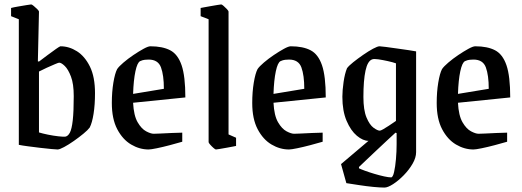

<svg xmlns="http://www.w3.org/2000/svg" viewBox="-20 -666 2359 867"><path d="M253 -457Q292 -457 327.5 -434.5Q363 -412 386 -365.5Q409 -319 409 -245Q409 -193 402.5 -152Q396 -111 385 -90Q377 -79 357 -62.5Q337 -46 313.5 -29.5Q290 -13 269.5 -2Q249 9 240 9Q235 9 212.5 7Q190 5 161 1.5Q132 -2 105.5 -5.5Q79 -9 65 -12V-579L30 -593V-630Q41 -633 61.5 -636.5Q82 -640 100 -643Q118 -646 121 -646Q124 -646 132.5 -639Q141 -632 148.5 -624.5Q156 -617 156 -613L151 -389L156 -388Q173 -401 194.5 -417Q216 -433 233 -445Q250 -457 253 -457ZM247 -383Q244 -383 227.5 -376Q211 -369 191 -360Q171 -351 156 -343V-68Q172 -63 196.5 -58Q221 -53 243.5 -50.5Q266 -48 275 -49Q287 -51 295.5 -67Q304 -83 308.5 -122.5Q313 -162 313 -232Q313 -287 300.5 -320Q288 -353 272.5 -368Q257 -383 247 -383Z M803 -26Q779 -19 747 -10.5Q715 -2 688 3.5Q661 9 651 9Q610 9 572 -13.5Q534 -36 509.5 -82.5Q485 -129 485 -201Q485 -251 492 -293Q499 -335 509 -354Q517 -366 537.5 -383.5Q558 -401 582.5 -417.5Q607 -434 628 -445.5Q649 -457 659 -457Q714 -457 748.5 -439Q783 -421 800 -371.5Q817 -322 817 -226L581 -202Q584 -144 601.5 -114Q619 -84 640 -73Q661 -62 674 -62Q680 -62 703.5 -63Q727 -64 755.5 -65.5Q784 -67 803 -67ZM613 -390Q600 -384 591.5 -344Q583 -304 581 -242L720 -265Q720 -326 707 -361.5Q694 -397 651 -397Q643 -397 633.5 -396Q624 -395 613 -390Z M955 9Q952 9 944 2Q936 -5 929 -13Q922 -21 922 -24V-579L886 -593V-630Q886 -630 899 -632.5Q912 -635 929.5 -638Q947 -641 961.5 -643.5Q976 -646 979 -646Q982 -646 990 -639Q998 -632 1005 -624.5Q1012 -617 1012 -613V-59L1046 -44V-7Q1046 -7 1033.5 -4.5Q1021 -2 1004 1Q987 4 972.5 6.5Q958 9 955 9Z M1437 -26Q1413 -19 1381 -10.5Q1349 -2 1322 3.5Q1295 9 1285 9Q1244 9 1206 -13.5Q1168 -36 1143.5 -82.5Q1119 -129 1119 -201Q1119 -251 1126 -293Q1133 -335 1143 -354Q1151 -366 1171.5 -383.5Q1192 -401 1216.5 -417.5Q1241 -434 1262 -445.5Q1283 -457 1293 -457Q1348 -457 1382.5 -439Q1417 -421 1434 -371.5Q1451 -322 1451 -226L1215 -202Q1218 -144 1235.5 -114Q1253 -84 1274 -73Q1295 -62 1308 -62Q1314 -62 1337.5 -63Q1361 -64 1389.5 -65.5Q1418 -67 1437 -67ZM1247 -390Q1234 -384 1225.5 -344Q1217 -304 1215 -242L1354 -265Q1354 -326 1341 -361.5Q1328 -397 1285 -397Q1277 -397 1267.5 -396Q1258 -395 1247 -390Z M1716 181Q1696 181 1665.5 178Q1635 175 1602.5 170Q1570 165 1544 161L1520 75L1644 -30Q1619 -30 1591.5 -53Q1564 -76 1545 -120.5Q1526 -165 1526 -229Q1526 -258 1531.5 -296Q1537 -334 1547 -358Q1555 -369 1575 -385Q1595 -401 1619.5 -418Q1644 -435 1664.5 -446Q1685 -457 1694 -457Q1700 -457 1722.5 -454Q1745 -451 1773 -447Q1801 -443 1825.5 -439.5Q1850 -436 1859 -434V21Q1859 46 1843 73.5Q1827 101 1803 125.5Q1779 150 1755 165.5Q1731 181 1716 181ZM1695 -76Q1699 -76 1710.5 -82.5Q1722 -89 1735.5 -98Q1749 -107 1758.5 -113.5Q1768 -120 1768 -120V-380Q1754 -385 1731.5 -390Q1709 -395 1689 -398Q1669 -401 1661 -398Q1640 -391 1630.5 -347Q1621 -303 1621 -228Q1621 -169 1635 -135.5Q1649 -102 1667 -89Q1685 -76 1695 -76ZM1746 135Q1754 135 1759.5 111Q1765 87 1768 52.5Q1771 18 1771 -15V-65L1766 -67Q1750 -52 1726.5 -30.5Q1703 -9 1678.5 14.5Q1654 38 1633 57.5Q1612 77 1601 88V94Q1609 98 1628 105Q1647 112 1670.5 119Q1694 126 1714.5 130.5Q1735 135 1746 135Z M2270 -26Q2246 -19 2214 -10.5Q2182 -2 2155 3.5Q2128 9 2118 9Q2077 9 2039 -13.5Q2001 -36 1976.5 -82.5Q1952 -129 1952 -201Q1952 -251 1959 -293Q1966 -335 1976 -354Q1984 -366 2004.5 -383.5Q2025 -401 2049.5 -417.5Q2074 -434 2095 -445.5Q2116 -457 2126 -457Q2181 -457 2215.5 -439Q2250 -421 2267 -371.5Q2284 -322 2284 -226L2048 -202Q2051 -144 2068.5 -114Q2086 -84 2107 -73Q2128 -62 2141 -62Q2147 -62 2170.5 -63Q2194 -64 2222.5 -65.5Q2251 -67 2270 -67ZM2080 -390Q2067 -384 2058.5 -344Q2050 -304 2048 -242L2187 -265Q2187 -326 2174 -361.5Q2161 -397 2118 -397Q2110 -397 2100.5 -396Q2091 -395 2080 -390Z"/></svg>

Font: Grenze Gotisch
Style: Regular
Weight: 400
Designer: Renata Polastri
Foundry: Omnibus-Type
Version: Version 1.001